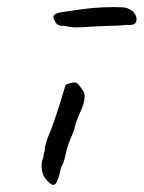

<svg xmlns="http://www.w3.org/2000/svg" viewBox="-20 -538 404 540"><path d="M97 -72Q97 -86 102 -96Q102 -101 104 -108Q106 -115 106 -117Q105 -123 114 -150Q132 -190 162 -291Q162 -296 166 -299.5Q170 -303 178 -304Q186 -306 189 -306Q195 -306 199.5 -301.5Q204 -297 212 -285Q218 -279 218 -267Q218 -248 205 -221Q192 -192 188 -171Q176 -144 169 -121Q167 -115 163 -97Q159 -79 152 -68Q146 -40 141 -29Q136 -18 130 -18Q123 -18 111 -32Q97 -46 97 -72ZM164 -465Q150 -465 144.5 -467.5Q139 -470 135 -477Q130 -487 130 -490Q130 -497 140 -500.5Q150 -504 176 -507Q214 -513 240.5 -515.5Q267 -518 302 -518Q326 -518 334.5 -516Q343 -514 354 -506Q364 -495 364 -484Q364 -465 338 -468Q308 -465 278 -465L256 -464Q208 -461 196 -461Q176 -461 164 -465Z"/></svg>

Font: Caveat
Style: Regular
Weight: 400
Designer: Pablo Impallari
Foundry: Pablo Impallari
Version: Version 1.500; ttfautohint (v1.6)